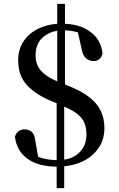

<svg xmlns="http://www.w3.org/2000/svg" viewBox="-20 -846 613 993"><path d="M273 127V16Q177 15 122 -25Q66 -66 57 -139Q64 -159 77 -168Q90 -177 106 -177Q128 -177 143 -165Q158 -153 162 -122L177 -35Q186 -32 194 -29Q227 -19 273 -18V-312L251 -321Q165 -356 119.5 -405.5Q74 -455 74 -534Q74 -591 102.5 -633.5Q131 -676 183 -700Q224 -719 276 -723V-826H316V-723Q394 -720 445 -683Q502 -643 510 -571Q507 -551 494 -540.5Q481 -530 464 -530Q444 -530 426.5 -543Q409 -556 402 -593L383 -679Q380 -680 377 -680Q349 -688 316 -689V-409L326 -405Q401 -376 443 -342.5Q485 -309 502.5 -270Q520 -231 520 -183Q520 -123 488.5 -78.5Q457 -34 403 -9Q362 9 312 14V127ZM312 -20Q358 -27 388 -55Q427 -91 427 -150Q427 -188 415 -214Q403 -240 373 -262Q350 -278 312 -295ZM276 -425V-687Q234 -680 204 -655Q164 -621 164 -561Q164 -508 196 -476Q222 -448 276 -425Z"/></svg>

Font: Early Summer Mincho SemiBold
Style: Regular
Weight: 600
Designer: GuiWonder
Version: Version 1.002